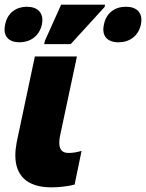

<svg xmlns="http://www.w3.org/2000/svg" viewBox="-36 -796 629 826"><path d="M154 -606H268L414 -766L416 -776H227L157 -620ZM48 -614C93 -614 133 -640 144 -690C155 -741 125 -767 80 -767C35 -767 -4 -742 -14 -690C-25 -639 3 -614 48 -614ZM474 -614C520 -614 559 -640 570 -690C581 -741 552 -767 506 -767C460 -767 421 -742 411 -690C400 -640 427 -614 474 -614ZM185 10C215 10 256 6 285 -2L315 -147C295 -141 278 -138 259 -138C235 -138 219 -149 219 -182C219 -192 220 -202 223 -215L295 -553H114L36 -185C32 -164 30 -145 30 -127C30 -45 76 10 185 10Z"/></svg>

Font: Noto Sans SemiCondensed Black
Style: Italic
Weight: 900
Width: 4
Italic angle: -12°
Designer: Monotype Design Team
Foundry: Monotype Imaging Inc.
Version: Version 2.013